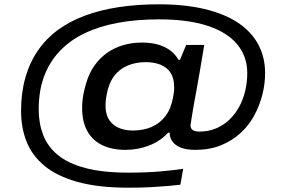

<svg xmlns="http://www.w3.org/2000/svg" viewBox="-20 -719 1317 893"><path d="M578 154Q437 154 340.5 127Q244 100 186.5 52Q129 4 103.5 -60.5Q78 -125 78 -203Q78 -288 98 -358Q118 -428 156 -483.5Q194 -539 249 -579.5Q304 -620 375.5 -646.5Q447 -673 533.5 -686Q620 -699 719 -699Q839 -699 931.5 -677Q1024 -655 1086.5 -613.5Q1149 -572 1181 -512.5Q1213 -453 1213 -379Q1213 -328 1200 -277.5Q1187 -227 1162 -181Q1137 -135 1098 -99.5Q1059 -64 1007 -43Q955 -22 889 -22Q848 -22 822 -32Q796 -42 782.5 -60Q769 -78 769 -102H762Q725 -62 673 -42Q621 -22 564 -22Q501 -22 455.5 -44Q410 -66 386 -109.5Q362 -153 362 -216Q362 -249 367.5 -278Q373 -307 381 -333Q395 -380 420 -415Q445 -450 478.5 -473.5Q512 -497 553 -509Q594 -521 640 -521Q680 -521 712 -512.5Q744 -504 769 -486.5Q794 -469 810 -441H817L846 -510H930L911 -397Q902 -344 894.5 -303Q887 -262 881.5 -232Q876 -202 873 -181.5Q870 -161 868 -150Q866 -139 866 -135Q866 -122 876 -114.5Q886 -107 907 -107Q949 -107 984 -121.5Q1019 -136 1046 -161.5Q1073 -187 1092 -221.5Q1111 -256 1120.5 -296.5Q1130 -337 1130 -379Q1130 -456 1083.5 -512.5Q1037 -569 945.5 -599Q854 -629 719 -629Q616 -629 529 -613Q442 -597 374 -564.5Q306 -532 258 -481.5Q210 -431 185 -363.5Q160 -296 160 -210Q160 -146 180.5 -92Q201 -38 248.5 1.5Q296 41 377 62.5Q458 84 578 84Q618 84 656.5 82.5Q695 81 728 78Q761 75 788 72Q815 69 832 66L819 140Q795 143 761 146Q727 149 681.5 151.5Q636 154 578 154ZM599 -112Q647 -112 686 -129Q725 -146 750.5 -180.5Q776 -215 785 -267Q786 -275 787.5 -282Q789 -289 789.5 -294.5Q790 -300 790 -305Q790 -310 790 -314Q790 -354 774 -379.5Q758 -405 728 -417.5Q698 -430 657 -430Q611 -430 572.5 -413.5Q534 -397 509.5 -363.5Q485 -330 476 -278Q474 -268 473 -260Q472 -252 471.5 -246Q471 -240 471 -235.5Q471 -231 471 -226Q471 -171 505 -141.5Q539 -112 599 -112Z"/></svg>

Font: Archivo Expanded Medium
Style: Italic
Weight: 500
Width: 7
Italic angle: -10°
Designer: Hector Gatti
Foundry: Omnibus-Type
Version: Version 2.001